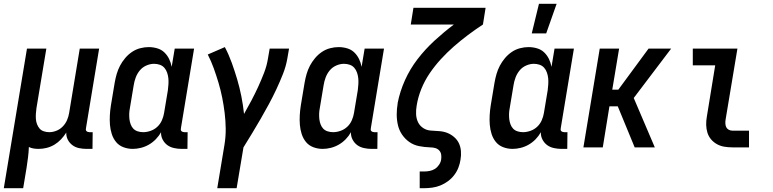

<svg xmlns="http://www.w3.org/2000/svg" viewBox="-52 -776 4072 1011"><path d="M-32 215 90 -520H192L140 -207Q138 -193 137 -178Q136 -163 137 -149Q138 -135 143 -122Q148 -109 156.5 -99Q165 -89 179 -84.5Q193 -80 207 -80Q226 -80 245 -87.5Q264 -95 278.5 -110Q293 -125 301 -143.5Q309 -162 312 -181L368 -520H470L401 -103Q400 -98 400 -93.5Q400 -89 403 -86Q406 -83 410.5 -81.5Q415 -80 419 -80H436L435 8H404Q384 8 364.5 4Q345 0 329.5 -11.5Q314 -23 305 -40.5Q296 -58 297 -78Q285 -59 269.5 -42.5Q254 -26 235 -14.5Q216 -3 194.5 2.5Q173 8 152 8Q138 8 125 6Q112 4 100 -2Q99 26 95.5 53Q92 80 88 107L70 215Z M647 8Q621 8 597.5 -1Q574 -10 559 -28.5Q544 -47 536.5 -70.5Q529 -94 527 -119Q525 -144 526.5 -170Q528 -196 532 -221L552 -341Q556 -364 562.5 -386.5Q569 -409 580 -430Q591 -451 607 -470Q623 -489 643 -502.5Q663 -516 686 -522Q709 -528 731 -528Q754 -528 776 -521.5Q798 -515 813.5 -500Q829 -485 838.5 -465.5Q848 -446 852 -424L868 -520H970L901 -103Q900 -98 900 -93.5Q900 -89 903 -86Q906 -83 910.5 -81.5Q915 -80 919 -80H936L935 8H904Q884 8 864 3.5Q844 -1 829 -12Q814 -23 804.5 -41Q795 -59 796 -80Q785 -60 768.5 -43Q752 -26 732 -14.5Q712 -3 690 2.5Q668 8 647 8ZM702 -80Q721 -80 741 -87Q761 -94 776.5 -108.5Q792 -123 800.5 -142.5Q809 -162 812 -181L832 -301Q834 -317 835 -333Q836 -349 834.5 -364Q833 -379 828 -393.5Q823 -408 813.5 -419Q804 -430 789.5 -435Q775 -440 759 -440Q739 -440 718.5 -431Q698 -422 684 -405Q670 -388 662.5 -367.5Q655 -347 652 -327L632 -207Q629 -192 628.5 -177.5Q628 -163 629.5 -149Q631 -135 636 -121.5Q641 -108 650 -98.5Q659 -89 673 -84.5Q687 -80 702 -80Z M1092 215 1130 -14Q1137 -57 1136.5 -98.5Q1136 -140 1131 -181Q1126 -222 1118 -262Q1110 -302 1098.5 -340.5Q1087 -379 1073.5 -416.5Q1060 -454 1042 -489L1132 -528Q1153 -488 1168.5 -445Q1184 -402 1197 -358Q1210 -314 1219 -268.5Q1228 -223 1233 -176Q1253 -211 1272 -247Q1291 -283 1307.5 -319Q1324 -355 1338.5 -392.5Q1353 -430 1359 -468L1368 -520H1470L1461 -468Q1454 -427 1438 -386.5Q1422 -346 1403.5 -306.5Q1385 -267 1364 -228Q1343 -189 1321 -151Q1299 -113 1276 -75Q1253 -37 1230 0L1194 215Z M1647 8Q1621 8 1597.5 -1Q1574 -10 1559 -28.5Q1544 -47 1536.5 -70.5Q1529 -94 1527 -119Q1525 -144 1526.5 -170Q1528 -196 1532 -221L1552 -341Q1556 -364 1562.5 -386.5Q1569 -409 1580 -430Q1591 -451 1607 -470Q1623 -489 1643 -502.5Q1663 -516 1686 -522Q1709 -528 1731 -528Q1754 -528 1776 -521.5Q1798 -515 1813.5 -500Q1829 -485 1838.5 -465.5Q1848 -446 1852 -424L1868 -520H1970L1901 -103Q1900 -98 1900 -93.5Q1900 -89 1903 -86Q1906 -83 1910.5 -81.5Q1915 -80 1919 -80H1936L1935 8H1904Q1884 8 1864 3.5Q1844 -1 1829 -12Q1814 -23 1804.5 -41Q1795 -59 1796 -80Q1785 -60 1768.5 -43Q1752 -26 1732 -14.5Q1712 -3 1690 2.5Q1668 8 1647 8ZM1702 -80Q1721 -80 1741 -87Q1761 -94 1776.5 -108.5Q1792 -123 1800.5 -142.5Q1809 -162 1812 -181L1832 -301Q1834 -317 1835 -333Q1836 -349 1834.5 -364Q1833 -379 1828 -393.5Q1823 -408 1813.5 -419Q1804 -430 1789.5 -435Q1775 -440 1759 -440Q1739 -440 1718.5 -431Q1698 -422 1684 -405Q1670 -388 1662.5 -367.5Q1655 -347 1652 -327L1632 -207Q1629 -192 1628.5 -177.5Q1628 -163 1629.5 -149Q1631 -135 1636 -121.5Q1641 -108 1650 -98.5Q1659 -89 1673 -84.5Q1687 -80 1702 -80Z M2158 215V127H2181Q2196 127 2211 124Q2226 121 2238.5 113Q2251 105 2260 91.5Q2269 78 2271 64Q2273 50 2271 37.5Q2269 25 2260.5 16Q2252 7 2239.5 3.5Q2227 0 2213 0Q2183 -1 2155 -6.5Q2127 -12 2104.5 -27.5Q2082 -43 2066 -66Q2050 -89 2043.5 -116.5Q2037 -144 2037 -173Q2037 -202 2042 -232V-234Q2054 -295 2080.5 -354Q2107 -413 2147 -465Q2187 -517 2236 -562Q2285 -607 2338 -647H2111L2125 -735H2505L2491 -647Q2450 -620 2412 -591.5Q2374 -563 2338 -531.5Q2302 -500 2269.5 -464.5Q2237 -429 2210.5 -390Q2184 -351 2166.5 -307.5Q2149 -264 2142 -220Q2138 -197 2139 -174.5Q2140 -152 2149 -133Q2158 -114 2176 -102Q2194 -90 2216 -88.5Q2238 -87 2260.5 -85.5Q2283 -84 2302.5 -76.5Q2322 -69 2338.5 -55Q2355 -41 2364 -22.5Q2373 -4 2375 18.5Q2377 41 2373 64Q2370 85 2362 106Q2354 127 2340 145.5Q2326 164 2307 178Q2288 192 2267 200.5Q2246 209 2224 212Q2202 215 2181 215Z M2748 -600 2786 -756H2879L2824 -600ZM2647 8Q2621 8 2597.5 -1Q2574 -10 2559 -28.5Q2544 -47 2536.5 -70.5Q2529 -94 2527 -119Q2525 -144 2526.5 -170Q2528 -196 2532 -221L2552 -341Q2556 -364 2562.5 -386.5Q2569 -409 2580 -430Q2591 -451 2607 -470Q2623 -489 2643 -502.5Q2663 -516 2686 -522Q2709 -528 2731 -528Q2754 -528 2776 -521.5Q2798 -515 2813.5 -500Q2829 -485 2838.5 -465.5Q2848 -446 2852 -424L2868 -520H2970L2901 -103Q2900 -98 2900 -93.5Q2900 -89 2903 -86Q2906 -83 2910.5 -81.5Q2915 -80 2919 -80H2936L2935 8H2904Q2884 8 2864 3.5Q2844 -1 2829 -12Q2814 -23 2804.5 -41Q2795 -59 2796 -80Q2785 -60 2768.5 -43Q2752 -26 2732 -14.5Q2712 -3 2690 2.5Q2668 8 2647 8ZM2702 -80Q2721 -80 2741 -87Q2761 -94 2776.5 -108.5Q2792 -123 2800.5 -142.5Q2809 -162 2812 -181L2832 -301Q2834 -317 2835 -333Q2836 -349 2834.5 -364Q2833 -379 2828 -393.5Q2823 -408 2813.5 -419Q2804 -430 2789.5 -435Q2775 -440 2759 -440Q2739 -440 2718.5 -431Q2698 -422 2684 -405Q2670 -388 2662.5 -367.5Q2655 -347 2652 -327L2632 -207Q2629 -192 2628.5 -177.5Q2628 -163 2629.5 -149Q2631 -135 2636 -121.5Q2641 -108 2650 -98.5Q2659 -89 2673 -84.5Q2687 -80 2702 -80Z M3020 0 3106 -520H3208L3172 -304H3204L3363 -520H3482L3285 -260L3396 0H3290L3201 -216H3157L3122 0Z M3805 0Q3783 0 3762 -3.5Q3741 -7 3723 -17Q3705 -27 3692 -42.5Q3679 -58 3673 -77.5Q3667 -97 3666.5 -118.5Q3666 -140 3670 -162L3714 -432H3596V-520H3831L3769 -148Q3767 -137 3767.5 -126Q3768 -115 3772 -106.5Q3776 -98 3785 -93Q3794 -88 3805 -88H3892V0Z"/></svg>

Font: Iosevka SS18 Semibold
Style: Italic
Weight: 600
Italic angle: -9°
Monospace: yes
Designer: Belleve Invis
Foundry: Belleve Invis
Version: Version 25.1.1; ttfautohint (v1.8.4)